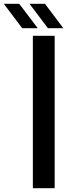

<svg xmlns="http://www.w3.org/2000/svg" viewBox="-117 -988 362 1008"><path d="M55.5 0V-800H170V0ZM-0.5 -840 -97 -968H-16L81 -840ZM134.5 -840 38 -968H119L215.5 -840Z"/></svg>

Font: Big Shoulders Stencil Text
Style: Bold
Weight: 700
Designer: Patric King
Foundry: XO Type Co
Version: Version 1.000